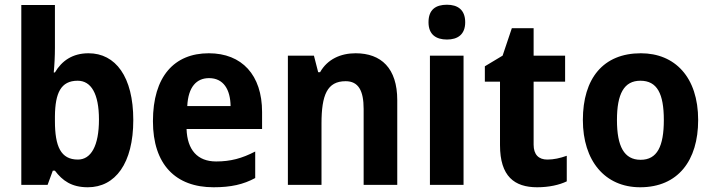

<svg xmlns="http://www.w3.org/2000/svg" viewBox="-20 -781 3011 811"><path d="M212 -578V-760H70V0H181L203 -60H212C244 -18 282 10 351 10C467 10 543 -91 543 -274C543 -457 468 -556 354 -556C286 -556 241 -524 212 -475H207C210 -505 212 -545 212 -578ZM308 -440C365 -440 398 -385 398 -276C398 -164 364 -107 309 -107C237 -107 212 -162 212 -270V-290C213 -388 237 -440 308 -440Z M862 -556C716 -556 626 -458 626 -269C626 -86 722 10 882 10C956 10 1008 -2 1058 -29V-141C1002 -112 954 -99 893 -99C814 -99 771 -148 768 -236H1087V-308C1087 -464 1002 -556 862 -556ZM863 -451C924 -451 953 -403 954 -333H771C775 -415 811 -451 863 -451Z M1482 -556C1419 -556 1363 -531 1332 -476H1324L1306 -546H1196V0H1338V-259C1338 -380 1362 -438 1440 -438C1494 -438 1516 -398 1516 -321V0H1658V-358C1658 -493 1590 -556 1482 -556Z M1868 -761C1821 -761 1790 -741 1790 -687C1790 -635 1822 -614 1868 -614C1913 -614 1945 -635 1945 -687C1945 -740 1913 -761 1868 -761ZM1938 -546H1796V0H1938Z M2292 -107C2255 -107 2234 -128 2234 -170V-436H2367V-546H2234V-662H2142L2103 -546L2028 -501V-436H2092V-168C2092 -36 2153 10 2249 10C2299 10 2343 0 2374 -15V-123C2346 -113 2319 -107 2292 -107Z M2929 -274C2929 -456 2830 -556 2687 -556C2528 -556 2442 -450 2442 -274C2442 -102 2535 10 2684 10C2844 10 2929 -103 2929 -274ZM2586 -274C2586 -385 2616 -440 2685 -440C2756 -440 2784 -385 2784 -274C2784 -163 2756 -106 2686 -106C2616 -106 2586 -163 2586 -274Z"/></svg>

Font: Noto Sans Myanmar SemiCondensed
Style: Bold
Weight: 700
Width: 4
Designer: Monotype Design Team
Foundry: Monotype Imaging Inc.
Version: Version 2.107